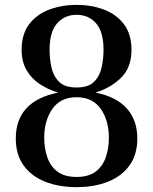

<svg xmlns="http://www.w3.org/2000/svg" viewBox="-20 -758 629 790"><path d="M295 12Q222 12 165.5 -10.5Q109 -33 77 -77.5Q45 -122 45 -188Q45 -342 219 -377Q179 -389 144.5 -411.5Q110 -434 89.5 -469Q69 -504 69 -553Q69 -618 100.5 -659Q132 -700 184 -719Q236 -738 295 -738Q355 -738 406.5 -719Q458 -700 489.5 -659Q521 -618 521 -553Q521 -480 478 -438Q435 -396 373 -377Q459 -360 502 -311.5Q545 -263 545 -188Q545 -122 513 -77.5Q481 -33 424.5 -10.5Q368 12 295 12ZM295 -30Q344 -30 373 -51.5Q402 -73 415 -110Q428 -147 428 -191Q428 -262 394.5 -310Q361 -358 295 -358Q229 -358 195.5 -310Q162 -262 162 -191Q162 -147 175 -110Q188 -73 217 -51.5Q246 -30 295 -30ZM295 -398Q344 -398 367.5 -422Q391 -446 398.5 -482Q406 -518 406 -553Q406 -627 375.5 -662Q345 -697 295 -697Q246 -697 215 -662Q184 -627 184 -553Q184 -518 191.5 -482Q199 -446 222.5 -422Q246 -398 295 -398Z"/></svg>

Font: Zen Antique Soft
Style: Regular
Weight: 400
Designer: Yoshimichi Ohira
Foundry: Positype
Version: Version 1.001